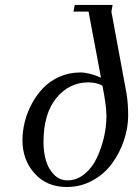

<svg xmlns="http://www.w3.org/2000/svg" viewBox="-20 -749 548 776"><path d="M70.8 -182.1Q70.8 -218.8 80.1 -256.3Q89.4 -293.9 108.6 -329.8Q127.9 -365.7 155 -393.8Q182.1 -421.9 220.7 -439Q259.3 -456.1 304.2 -456.1Q340.8 -456.1 388.2 -435.1L337.9 -702.1H276.9L282.2 -729H435.1L430.2 -702.1L491.2 -372.1Q498 -331.5 498 -282.2Q498 -231.9 480.7 -180.9Q463.4 -129.9 432.6 -87.9Q401.9 -45.9 354 -19.5Q306.2 6.8 250 6.8Q168.9 6.8 119.9 -47.9Q70.8 -102.5 70.8 -182.1ZM155.8 -174.8Q155.8 -134.8 165.5 -100.8Q175.3 -66.9 198 -43.5Q220.7 -20 252.9 -20Q290 -20 321 -45.2Q352.1 -70.3 370.8 -109.6Q389.6 -148.9 399.9 -193.1Q410.2 -237.3 410.2 -278.8Q410.2 -322.3 394 -402.8Q370.1 -416 336.9 -416Q259.8 -416 207.8 -352.8Q155.8 -289.6 155.8 -174.8Z"/></svg>

Font: Dehuti
Style: Bold-Italic
Weight: 700
Version: Version 1.2